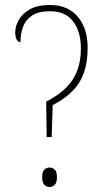

<svg xmlns="http://www.w3.org/2000/svg" viewBox="-20 -744 424 769"><path d="M167 -195 165 -337Q214 -362 244.5 -392.5Q275 -423 289.5 -461.5Q304 -500 304 -550Q304 -617 273 -658Q242 -699 181 -699Q135 -699 109 -682Q83 -665 72.5 -637Q62 -609 62 -575Q54 -575 47.5 -584.5Q41 -594 41 -615Q41 -638 54.5 -663Q68 -688 98.5 -706Q129 -724 180 -724Q227 -724 260.5 -703.5Q294 -683 312.5 -644.5Q331 -606 331 -552Q331 -495 316 -452.5Q301 -410 269.5 -378.5Q238 -347 191 -323L187 -195ZM178 5Q167 5 158 -3.5Q149 -12 149 -34Q149 -57 158 -65Q167 -73 178 -73Q190 -73 199 -65Q208 -57 208 -34Q208 -12 199 -3.5Q190 5 178 5Z"/></svg>

Font: Noto Serif Khmer Condensed Thin
Style: Regular
Weight: 250
Width: 3
Designer: Danh Hong and the Monotype Design Team
Foundry: Monotype Imaging Inc.
Version: Version 2.004